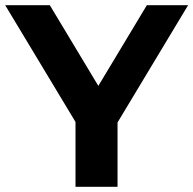

<svg xmlns="http://www.w3.org/2000/svg" viewBox="-34 -720 745 740"><path d="M691 -700H532L345 -389L158 -700H-14L257 -250V0H419V-248Z"/></svg>

Font: Talent SemiBold
Style: Bold
Weight: 700
Designer: Mike Powis
Version: Version 1.001;hotconv 1.0.109;makeotfexe 2.5.65596